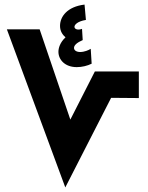

<svg xmlns="http://www.w3.org/2000/svg" viewBox="-20 -818 646 838"><path d="M376 -605C367 -599 348 -591 330 -591C314 -591 303 -598 303 -609C303 -620 315 -632 341 -643L338 -692C319 -685 305 -691 305 -701C305 -710 318 -725 355 -731L349 -798C274 -789 242 -746 242 -705C242 -682 253 -666 266 -655C242 -633 235 -608 235 -592C235 -557 264 -525 315 -525C338 -525 362 -531 380 -540ZM265 0 465 -391 586 -390V-506H394L287 -296L153 -690H10Z"/></svg>

Font: Noto Sans Arabic UI XCn XBd
Style: Regular
Weight: 800
Width: 2
Designer: Monotype Design Team, Nadine Chahine and Nizar Qandah
Foundry: Monotype Imaging Inc.
Version: Version 2.010